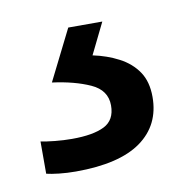

<svg xmlns="http://www.w3.org/2000/svg" viewBox="-42 -41 310 322"><g transform="rotate(-10 112.5 120.0)"><path d="M212 139Q212 187 175 213.5Q138 240 64 240Q49 240 35.5 238.5Q22 237 14 235V180Q23 182 38 183.5Q53 185 67 185Q103 185 122 175.5Q141 166 141 141Q141 115 114.5 103Q88 91 50 86L93 0H151L125 53Q149 58 169 68.5Q189 79 200.5 96Q212 113 212 139Z"/></g></svg>

Font: Noto Sans Meetei Mayek
Style: Regular
Weight: 400
Designer: Monotype Design Team and Neelakash Kshetrimayum
Foundry: Monotype Imaging Inc.
Version: Version 2.002